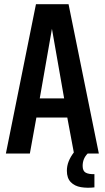

<svg xmlns="http://www.w3.org/2000/svg" viewBox="-20 -730 498 913"><path d="M429 161Q395 165 365 160Q335 155 316.5 136Q298 117 298 82Q298 59 306.5 37.5Q315 16 331 -5L300 -171H153L122 0H8L151 -710H306L450 0H397Q373 24 373 59Q373 83 387.5 91Q402 99 429 98ZM227 -593 169 -262H285Z"/></svg>

Font: Special Gothic Condensed One
Style: Regular
Weight: 400
Designer: Alistair McCready
Foundry: Monolith
Version: Version 1.010; ttfautohint (v1.8.4.7-5d5b)